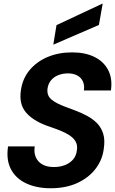

<svg xmlns="http://www.w3.org/2000/svg" viewBox="-20 -991 613 1023"><path d="M250 12Q175 12 119.5 -14Q64 -40 38 -90Q12 -140 23 -211H165Q160 -179 170.5 -154Q181 -129 205.5 -115Q230 -101 267 -101Q300 -101 326.5 -111.5Q353 -122 370 -142Q387 -162 390 -193Q393 -215 385.5 -231.5Q378 -248 363 -260.5Q348 -273 327 -283.5Q306 -294 281 -303Q256 -312 230 -321Q154 -349 117.5 -393Q81 -437 91 -507Q99 -570 136.5 -616Q174 -662 233 -687Q292 -712 364 -712Q434 -712 483.5 -687.5Q533 -663 556.5 -617.5Q580 -572 571 -509H427Q431 -536 422 -556.5Q413 -577 392.5 -588.5Q372 -600 342 -600Q315 -600 291.5 -591Q268 -582 252.5 -564Q237 -546 233 -518Q231 -499 236.5 -485Q242 -471 254.5 -460.5Q267 -450 285.5 -440.5Q304 -431 327 -422.5Q350 -414 376 -404Q412 -391 443.5 -374Q475 -357 497.5 -334Q520 -311 530 -278Q540 -245 533 -199Q526 -140 489.5 -92Q453 -44 392 -16Q331 12 250 12ZM264 -753 281 -857 524 -971H527L507 -858Z"/></svg>

Font: DM Sans 36pt
Style: Bold Italic
Weight: 700
Italic angle: -10°
Designer: Colophon Foundry, Jonny Pinhorn
Foundry: Colophon Foundry
Version: Version 4.004;gftools[0.9.30]